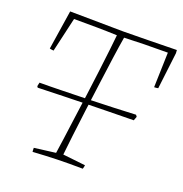

<svg xmlns="http://www.w3.org/2000/svg" viewBox="-120 -752 821 863"><g transform="rotate(20 291.0 -320.0)"><path d="M128 6Q127 1 127 -13L229 -26Q233 -50 239 -95.5Q245 -141 253 -199.5Q261 -258 269.5 -320.5Q278 -383 285 -441.5Q292 -500 297.5 -546Q303 -592 305 -616Q257 -618 209.5 -618.5Q162 -619 99 -619L61 -454Q50 -455 42 -457L71 -645L326 -642Q377 -642 444 -643.5Q511 -645 581 -646L582 -631L561 -456Q552 -454 542 -454L547 -621Q484 -621 436 -620Q388 -619 339 -617Q332 -576 323.5 -515.5Q315 -455 306 -386Q297 -317 288 -249Q279 -181 272.5 -123.5Q266 -66 262 -30L370 -18Q370 -14 368.5 -9Q367 -4 366 0Q299 -1 244.5 0.5Q190 2 128 6ZM51 -273 47 -279 51 -297Q99 -297 160 -298.5Q221 -300 284.5 -301.5Q348 -303 406.5 -305.5Q465 -308 508 -310L514 -302L507 -283Q437 -282 381 -281Q325 -280 275 -279Q225 -278 171 -276.5Q117 -275 51 -273Z"/></g></svg>

Font: Labrada ExtraLight
Style: Italic
Weight: 200
Italic angle: -7°
Designer: Mercedes Jáuregui
Foundry: Omnibus-Type Team
Version: Version 1.000; ttfautohint (v1.8.4.7-5d5b)